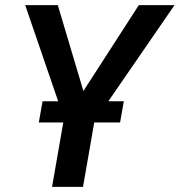

<svg xmlns="http://www.w3.org/2000/svg" viewBox="-20 -731 703 751"><path d="M464.4 -335H403.8L662.6 -710.9H522.9L306.2 -375L206.1 -710.9H78.6L207.5 -335H146.5L131.8 -252H227.5L183.6 0H304.7L348.6 -252H449.7Z"/></svg>

Font: Roboto Medium
Style: Italic
Weight: 500
Italic angle: -12°
Designer: Google
Version: Version 2.137; 2017